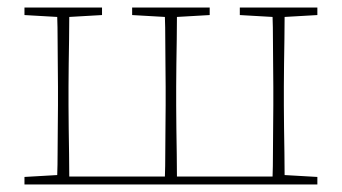

<svg xmlns="http://www.w3.org/2000/svg" viewBox="-20 -490 908 510"><path d="M617 -450V-470H823V-450L736 -445Q736 -419 735.5 -386Q735 -353 734.5 -319.5Q734 -286 734 -260V-210Q734 -184 734.5 -151Q735 -118 735.5 -84.5Q736 -51 736 -25L823 -20V0H45V-20L132 -25Q133 -51 133 -84.5Q133 -118 133.5 -151Q134 -184 134 -210V-260Q134 -286 133.5 -319.5Q133 -353 133 -386Q133 -419 132 -445L45 -450V-470H251V-450L164 -445Q164 -419 163.5 -386Q163 -353 162.5 -319.5Q162 -286 162 -260V-210Q162 -183 162.5 -148.5Q163 -114 163.5 -80.5Q164 -47 164 -21H418Q419 -47 419 -80.5Q419 -114 419.5 -148.5Q420 -183 420 -210V-260Q420 -286 419.5 -319.5Q419 -353 419 -386Q419 -419 418 -445L331 -450V-470H537V-450L450 -445Q450 -419 449.5 -386Q449 -353 448.5 -319.5Q448 -286 448 -260V-210Q448 -183 448.5 -148.5Q449 -114 449.5 -80.5Q450 -47 450 -21H704Q705 -47 705 -80.5Q705 -114 705.5 -148.5Q706 -183 706 -210V-260Q706 -286 705.5 -319.5Q705 -353 705 -386Q705 -419 704 -445Z"/></svg>

Font: Source Serif 4 ExtraLight
Style: Regular
Weight: 200
Designer: Frank Grießhammer
Foundry: Adobe
Version: Version 4.005;hotconv 1.1.0;makeotfexe 2.6.0